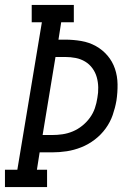

<svg xmlns="http://www.w3.org/2000/svg" viewBox="-29 -755 549 775"><path d="M-9 0V-70H41L140 -665H99V-735H269V-665H218L207 -595H234Q267 -595 299 -589.5Q331 -584 358 -569Q385 -554 405 -530.5Q425 -507 435 -477.5Q445 -448 445.5 -415Q446 -382 441 -349Q436 -320 426 -291Q416 -262 397.5 -236.5Q379 -211 353.5 -191.5Q328 -172 299 -160.5Q270 -149 240.5 -144.5Q211 -140 181 -140H131L120 -70H161V0ZM181 -210Q202 -210 223 -213Q244 -216 264.5 -224.5Q285 -233 303 -247.5Q321 -262 334 -280Q347 -298 354 -318.5Q361 -339 364 -360Q368 -381 367.5 -402.5Q367 -424 361.5 -443.5Q356 -463 344 -479.5Q332 -496 314.5 -506.5Q297 -517 276.5 -521Q256 -525 234 -525H195L143 -210Z"/></svg>

Font: Iosevka Slab Oblique
Style: Regular
Weight: 400
Italic angle: -9°
Monospace: yes
Designer: Belleve Invis
Foundry: Belleve Invis
Version: Version 11.1.1; ttfautohint (v1.8.3)